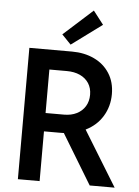

<svg xmlns="http://www.w3.org/2000/svg" viewBox="-62 -1001 761 1048"><g transform="rotate(5 318.5 -476.5)"><path d="M76.2 -719.7H310.5Q377.9 -719.7 431.6 -694.3Q485.4 -668.9 516.1 -620.8Q546.9 -572.8 546.9 -506.8Q546.9 -439.9 513.9 -385.7Q481 -331.5 420.9 -302.2L606.4 0H469.7L304.2 -272.9Q297.9 -272.5 284.2 -272.5H195.3V0H76.2ZM249 -808.6 409.2 -953.1 465.8 -879.9 298.8 -756.8ZM296.9 -373Q335.9 -373 365.7 -387.9Q395.5 -402.8 412.1 -429.9Q428.7 -457 428.7 -493.2Q428.7 -529.8 411.4 -556.4Q394 -583 363 -597.2Q332 -611.3 291 -611.3H195.3V-373Z"/></g></svg>

Font: Reddit Sans Vanilla SemiBold
Style: Regular
Weight: 600
Designer: Stephen Hutchings
Foundry: Reddit
Version: Version 1.013